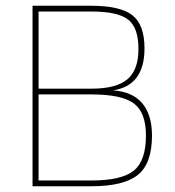

<svg xmlns="http://www.w3.org/2000/svg" viewBox="-20 -647 607 667"><path d="M508 -176Q508 -79 459 -39.5Q410 0 298 0H93V-627H297Q398 -627 440 -594Q482 -561 482 -479Q482 -414 454.5 -377.5Q427 -341 372 -333Q439 -329 473.5 -289Q508 -249 508 -176ZM461 -477Q461 -551 425 -579Q389 -607 298 -607H114V-339H298Q384 -339 422.5 -371.5Q461 -404 461 -477ZM487 -176Q487 -257 444.5 -288Q402 -319 298 -319H114V-20H298Q402 -20 444.5 -54Q487 -88 487 -176Z"/></svg>

Font: Blinker Thin
Style: Regular
Weight: 100
Designer: Juergen Huber
Foundry: supertype
Version: Version 1.017;hotconv 1.0.117;makeotfexe 2.5.65602